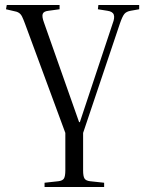

<svg xmlns="http://www.w3.org/2000/svg" viewBox="-20 -530 578 767"><path d="M158 217V200L213 194Q230 192 235.5 183Q241 174 241 150V1L80 -435Q73 -454 68 -464Q63 -474 55 -479Q47 -484 34 -486L4 -493L7 -510H218V-493L174 -487Q154 -485 150.5 -474Q147 -463 156 -439L296 -42H299L430 -436Q439 -459 434.5 -471.5Q430 -484 409 -487L371 -493L373 -510H536V-493L502 -487Q485 -484 477 -474.5Q469 -465 459 -436L312 1V151Q312 174 317.5 183Q323 192 340 194L396 200V217Z"/></svg>

Font: Literata 60pt Light
Style: Regular
Weight: 300
Designer: Latin by Veronika Burian and Jose Scaglione. Greek by Irene Vlachou. Cyrillic by Vera Evstafieva.
Foundry: TypeTogether
Version: Version 3.103;gftools[0.9.29]